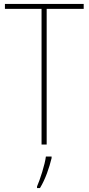

<svg xmlns="http://www.w3.org/2000/svg" viewBox="-20 -734 450 975"><path d="M217 0V-689H405V-714H5V-689H191V0ZM242 69V61H213C208 102 183 179 168 213V221H183C211 175 230 118 242 69Z"/></svg>

Font: Noto Sans Oriya Cond Thin
Style: Regular
Weight: 100
Width: 3
Designer: Amélie Bonet and Sol Matas
Foundry: Google LLC
Version: Version 2.006